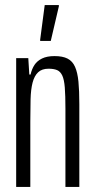

<svg xmlns="http://www.w3.org/2000/svg" viewBox="-20 -740 375 760"><path d="M44 0V-510H92L96 -445H101Q106 -467 116.5 -483Q127 -499 146.5 -508.5Q166 -518 196 -518Q228 -518 247.5 -508Q267 -498 277 -475.5Q287 -453 290.5 -417Q294 -381 294 -328V0H239V-310Q239 -362 236.5 -393.5Q234 -425 226.5 -441Q219 -457 206 -462.5Q193 -468 172 -468Q146 -468 131 -454Q116 -440 109 -413Q102 -386 101 -346.5Q100 -307 100 -258V0ZM139 -578V-583L157 -720H213V-715L181 -578Z"/></svg>

Font: Saira UltraCondensed
Style: Regular
Weight: 400
Width: 1
Designer: Hector Gatti with collaboration of the Omnibus-Type team
Foundry: Omnibus-Type
Version: Version 1.101